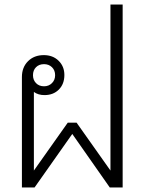

<svg xmlns="http://www.w3.org/2000/svg" viewBox="-20 -830 643 850"><path d="M523 -810V0H466L300 -237L133 0H77V-489Q77 -532 104 -559Q131 -586 174 -586Q214 -586 239.5 -561Q265 -536 265 -498Q265 -458 240.5 -433.5Q216 -409 177 -409Q149 -409 130 -423V-75L280 -287H319L469 -75V-810ZM126 -497Q126 -476 139.5 -462Q153 -448 175 -448Q196 -448 210 -462Q224 -476 224 -497Q224 -519 210 -532.5Q196 -546 175 -546Q153 -546 139.5 -532.5Q126 -519 126 -497Z"/></svg>

Font: Sarabun ExtraLight
Style: Regular
Weight: 275
Designer: Suppakit Chalermlarp | Katatrad Co.,Ltd.
Foundry: Cadson Demak Co.,Ltd.
Version: Version 1.000; ttfautohint (v1.6)